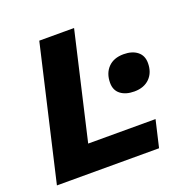

<svg xmlns="http://www.w3.org/2000/svg" viewBox="-119 -776 882 892"><g transform="rotate(-20 322.0 -330.0)"><path d="M217 -133H550L519 0H14L167 -660H339ZM502 -287Q460 -287 434.5 -306.5Q409 -326 409 -363Q409 -410 436.5 -438.5Q464 -467 513 -467Q555 -467 580.5 -447Q606 -427 606 -390Q606 -343 578 -315Q550 -287 502 -287Z"/></g></svg>

Font: Work Sans
Style: Bold Italic
Weight: 700
Italic angle: -13°
Designer: Wei Huang
Foundry: Wei Huang
Version: Version 2.010; ttfautohint (v1.8.3)